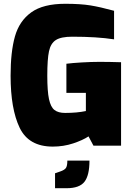

<svg xmlns="http://www.w3.org/2000/svg" viewBox="-20 -770 715 1015"><path d="M36 -370Q36 -496 59 -577.5Q82 -659 145 -704.5Q208 -750 325 -750Q405 -750 457.5 -741.5Q510 -733 583 -713V-562Q493 -576 362 -576Q303 -576 275.5 -558.5Q248 -541 239 -499Q230 -457 230 -370Q230 -288 239 -246Q248 -204 268 -188.5Q288 -173 324 -173Q387 -173 434 -183V-279H331V-433Q362 -437 413 -440Q464 -443 506 -443Q558 -443 620 -441V0H474L448 -49Q418 -29 367 -12Q316 5 259 5Q132 5 84 -94.5Q36 -194 36 -370ZM271 146 297 137Q321 129 328.5 118Q336 107 336 79H453Q453 157 426.5 191Q400 225 332 225H271Z"/></svg>

Font: Exo Black
Style: Regular
Weight: 900
Designer: Natanael Gama
Foundry: Natanael Gama
Version: Version 1.500; ttfautohint (v1.6)